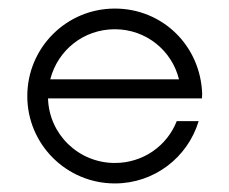

<svg xmlns="http://www.w3.org/2000/svg" viewBox="-20 -425 540 453"><path d="M457 -203.6C453.1 -317.4 363.3 -404.8 251 -404.8C136.7 -404.8 44.4 -312.5 44.4 -198.2C44.4 -84.5 136.7 7.8 251 7.8C344.2 7.8 422.9 -53.7 448.7 -139.2H397C374 -80.6 317.4 -40.5 251 -40.5C165.5 -40.5 95.7 -107.9 93.3 -192.9H456.5ZM251 -356C324.7 -356 385.7 -305.7 402.3 -237.8H98.6C116.2 -306.6 177.2 -356 251 -356Z"/></svg>

Font: Now Light
Style: Regular
Weight: 300
Designer: Alfredo Marco Pradil
Foundry: Alfredo Marco Pradil
Version: Version 1.200;hotconv 1.0.109;makeotfexe 2.5.65596